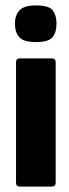

<svg xmlns="http://www.w3.org/2000/svg" viewBox="-20 -687 255 707"><path d="M188 -601Q188 -567 173 -549.5Q158 -532 112 -532Q68 -532 51.5 -549.5Q35 -567 35 -601Q35 -630 51.5 -648.5Q68 -667 112 -667Q161 -667 174.5 -648.5Q188 -630 188 -601ZM185 -14Q185 0 170 0H53Q39 0 39 -14V-458Q39 -472 53 -472H170Q185 -472 185 -458Z"/></svg>

Font: Glory Thin ExtraBold
Style: Regular
Weight: 800
Version: Version 1.011